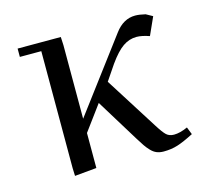

<svg xmlns="http://www.w3.org/2000/svg" viewBox="-74 -529 673 621"><g transform="rotate(-15 262.5 -218.5)"><path d="M32.2 -411.1V-439H176.8L178.2 -411.1V-165L358.9 -405.8Q387.2 -443.8 426.8 -443.8Q440.4 -443.8 460.9 -439L482.9 -426.8L456.1 -367.2Q430.7 -376 413.1 -376Q388.7 -376 367.4 -361.3Q346.2 -346.7 320.8 -311L286.1 -259.8L397.9 -83Q414.1 -57.1 423.8 -48.1Q433.6 -39.1 449.2 -39.1Q469.2 -39.1 495.1 -50.8L504.9 -25.9Q471.7 -8.8 450.2 -2Q428.7 4.9 402.8 4.9Q389.6 4.9 379.4 0.7Q369.1 -3.4 359.6 -13.7Q350.1 -23.9 344.5 -32.5Q338.9 -41 328.1 -58.1L240.2 -201.2L178.2 -117.2V0L105 6.8L104 -19V-411.1Z"/></g></svg>

Font: Dehuti
Style: Book
Weight: 400
Version: Version 1.2